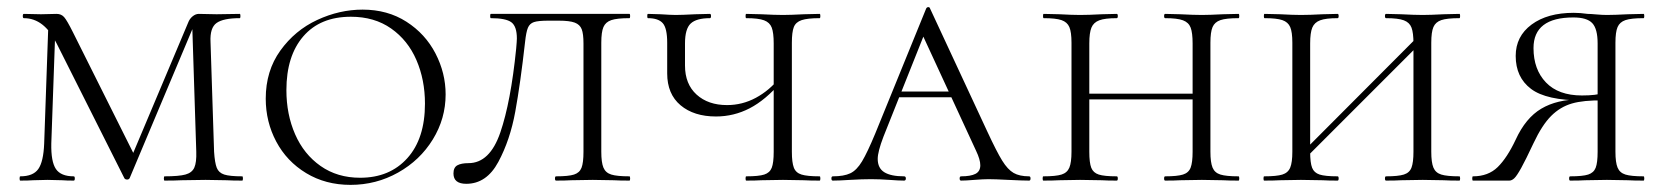

<svg xmlns="http://www.w3.org/2000/svg" viewBox="-20 -507 4670 539"><path d="M116 -446 136 -443 124 -104Q123 -53 137 -32.5Q151 -12 187 -12Q190 -12 190 -6Q190 0 187 0Q166 0 155 -1L113 -2L73 -1Q60 0 37 0Q35 0 35 -6Q35 -12 37 -12Q73 -12 87.5 -32.5Q102 -53 104 -104ZM660 0Q632 0 616 -1L557 -2L489 -1Q472 0 442 0Q440 0 440 -6Q440 -12 442 -12Q482 -12 500.5 -17Q519 -22 525.5 -36.5Q532 -51 531 -81L519 -456H533L344 -7Q342 -3 337 -3Q331 -3 329 -7L139 -385Q104 -456 47 -456Q44 -456 44 -462Q44 -468 47 -468L95 -467L139 -468Q152 -468 160 -459Q168 -450 185 -416L359 -68L336 -35L508 -443Q512 -454 520.5 -461Q529 -468 538 -468L588 -467L653 -468Q655 -468 655 -462Q655 -456 653 -456Q607 -456 588 -442.5Q569 -429 571 -389L581 -81Q583 -50 588.5 -36Q594 -22 609.5 -17Q625 -12 660 -12Q662 -12 662 -6Q662 0 660 0Z M726 -230Q726 -308 767 -365Q808 -422 870.5 -451Q933 -480 998 -480Q1068 -480 1121 -446Q1174 -412 1202.5 -357Q1231 -302 1231 -242Q1231 -174 1195 -115.5Q1159 -57 1097.5 -22.5Q1036 12 964 12Q894 12 839.5 -21Q785 -54 755.5 -109.5Q726 -165 726 -230ZM1173 -216Q1173 -283 1149 -338.5Q1125 -394 1078 -427Q1031 -460 965 -460Q879 -460 831.5 -405Q784 -350 784 -254Q784 -186 808.5 -130Q833 -74 880 -41Q927 -8 991 -8Q1074 -8 1123.5 -63Q1173 -118 1173 -216Z M1454 -389Q1441 -273 1426.5 -193.5Q1412 -114 1379 -52.5Q1346 9 1289 9Q1253 9 1253 -20Q1253 -37 1264 -43Q1275 -49 1295 -49Q1355 -49 1384.5 -135Q1414 -221 1429 -370Q1431 -392 1431 -399Q1431 -433 1415.5 -444.5Q1400 -456 1358 -456Q1356 -456 1356 -462Q1356 -468 1358 -468H1747Q1749 -468 1749 -462Q1749 -456 1747 -456Q1712 -456 1696 -450.5Q1680 -445 1674 -431Q1668 -417 1668 -387V-81Q1668 -51 1674 -36.5Q1680 -22 1696 -17Q1712 -12 1747 -12Q1749 -12 1749 -6Q1749 0 1747 0Q1719 0 1703 -1L1644 -2L1583 -1Q1568 0 1541 0Q1538 0 1538 -6Q1538 -12 1541 -12Q1576 -12 1591.5 -17Q1607 -22 1612.5 -36Q1618 -50 1618 -81V-385Q1618 -412 1613 -425Q1608 -438 1593.5 -443.5Q1579 -449 1548 -449H1520Q1491 -449 1479 -445Q1467 -441 1462 -429Q1457 -417 1454 -389Z M1853 -301V-387Q1853 -428 1840.5 -442Q1828 -456 1799 -456Q1797 -456 1797 -462Q1797 -468 1799 -468L1834 -467Q1864 -465 1877 -465Q1894 -465 1932 -467L1973 -468Q1976 -468 1976 -462Q1976 -456 1973 -456Q1935 -456 1919 -441Q1903 -426 1903 -385V-323Q1903 -271 1935.5 -241.5Q1968 -212 2021 -212Q2064 -212 2102 -232.5Q2140 -253 2169 -289L2173 -277Q2129 -226 2084.5 -203Q2040 -180 1990 -180Q1928 -180 1890.5 -211.5Q1853 -243 1853 -301ZM2075 -12Q2110 -12 2125.5 -17Q2141 -22 2146.5 -36Q2152 -50 2152 -81V-385Q2152 -415 2146.5 -429.5Q2141 -444 2125 -450Q2109 -456 2075 -456Q2073 -456 2073 -462Q2073 -468 2075 -468L2117 -467Q2155 -465 2178 -465Q2199 -465 2237 -467L2281 -468Q2283 -468 2283 -462Q2283 -456 2281 -456Q2247 -456 2230.5 -450.5Q2214 -445 2208.5 -431Q2203 -417 2203 -387V-81Q2203 -51 2208.5 -36.5Q2214 -22 2230 -17Q2246 -12 2281 -12Q2283 -12 2283 -6Q2283 0 2281 0Q2253 0 2237 -1L2178 -2L2117 -1Q2102 0 2075 0Q2073 0 2073 -6Q2073 -12 2075 -12Z M2504 -250H2686L2693 -234H2488ZM2869 0Q2851 0 2811 -2Q2773 -4 2755 -4Q2741 -4 2715 -2Q2691 0 2678 0Q2674 0 2674 -6Q2674 -12 2678 -12Q2705 -12 2718.5 -19Q2732 -26 2732 -43Q2732 -59 2720 -84L2562 -426L2584 -434L2460 -123Q2444 -81 2444 -61Q2444 -35 2462.5 -23.5Q2481 -12 2518 -12Q2523 -12 2523 -6Q2523 0 2518 0Q2503 0 2477 -2Q2449 -4 2425 -4Q2400 -4 2366 -2Q2336 0 2318 0Q2314 0 2314 -6Q2314 -12 2318 -12Q2349 -12 2367 -20.5Q2385 -29 2400 -54Q2415 -79 2437 -132L2580 -483Q2582 -487 2586 -487Q2590 -487 2591 -483L2752 -137Q2778 -81 2793.5 -56Q2809 -31 2825.5 -21.5Q2842 -12 2869 -12Q2873 -12 2873 -6Q2873 0 2869 0Z M3251 -456Q3248 -456 3248 -462Q3248 -468 3251 -468L3293 -467Q3331 -465 3354 -465Q3375 -465 3413 -467L3457 -468Q3459 -468 3459 -462Q3459 -456 3457 -456Q3422 -456 3406 -450.5Q3390 -445 3384 -431Q3378 -417 3378 -387V-81Q3378 -51 3384 -36.5Q3390 -22 3406 -17Q3422 -12 3457 -12Q3459 -12 3459 -6Q3459 0 3457 0Q3429 0 3413 -1L3354 -2L3293 -1Q3278 0 3251 0Q3248 0 3248 -6Q3248 -12 3251 -12Q3285 -12 3301 -17Q3317 -22 3322.5 -36.5Q3328 -51 3328 -81V-385Q3328 -415 3322.5 -429.5Q3317 -444 3301 -450Q3285 -456 3251 -456ZM3010 -244H3349V-228H3010ZM2910 -456Q2908 -456 2908 -462Q2908 -468 2910 -468L2954 -467Q2990 -465 3012 -465Q3037 -465 3073 -467L3115 -468Q3118 -468 3118 -462Q3118 -456 3115 -456Q3082 -456 3066 -450Q3050 -444 3044 -429.5Q3038 -415 3038 -385V-81Q3038 -50 3043.5 -36Q3049 -22 3064.5 -17Q3080 -12 3115 -12Q3118 -12 3118 -6Q3118 0 3115 0Q3088 0 3073 -1L3012 -2L2953 -1Q2937 0 2909 0Q2907 0 2907 -6Q2907 -12 2909 -12Q2944 -12 2960 -17Q2976 -22 2982 -36.5Q2988 -51 2988 -81V-387Q2988 -417 2982 -431Q2976 -445 2960 -450.5Q2944 -456 2910 -456Z M3871 -456Q3868 -456 3868 -462Q3868 -468 3871 -468L3913 -467Q3951 -465 3974 -465Q3995 -465 4033 -467L4077 -468Q4079 -468 4079 -462Q4079 -456 4077 -456Q4042 -456 4026 -450.5Q4010 -445 4004 -431Q3998 -417 3998 -387V-81Q3998 -51 4004 -36.5Q4010 -22 4026 -17Q4042 -12 4077 -12Q4079 -12 4079 -6Q4079 0 4077 0Q4049 0 4033 -1L3974 -2L3913 -1Q3898 0 3871 0Q3868 0 3868 -6Q3868 -12 3871 -12Q3905 -12 3921 -17Q3937 -22 3942.5 -36.5Q3948 -51 3948 -81V-385Q3948 -415 3942.5 -429.5Q3937 -444 3921 -450Q3905 -456 3871 -456ZM3622 -65 3969 -413 3982 -400 3635 -53ZM3530 -456Q3528 -456 3528 -462Q3528 -468 3530 -468L3574 -467Q3610 -465 3632 -465Q3657 -465 3693 -467L3735 -468Q3738 -468 3738 -462Q3738 -456 3735 -456Q3702 -456 3686 -450Q3670 -444 3664 -429.5Q3658 -415 3658 -385V-81Q3658 -50 3663.5 -36Q3669 -22 3684.5 -17Q3700 -12 3735 -12Q3738 -12 3738 -6Q3738 0 3735 0Q3708 0 3693 -1L3632 -2L3573 -1Q3557 0 3529 0Q3527 0 3527 -6Q3527 -12 3529 -12Q3564 -12 3580 -17Q3596 -22 3602 -36.5Q3608 -51 3608 -81V-387Q3608 -417 3602 -431Q3596 -445 3580 -450.5Q3564 -456 3530 -456Z M4115 -12Q4158 -12 4184.5 -38Q4211 -64 4235 -115Q4263 -176 4307 -202Q4351 -228 4416 -228L4423 -225Q4321 -225 4278 -257.5Q4235 -290 4235 -350Q4235 -405 4279.5 -438Q4324 -471 4398 -471Q4416 -471 4437 -468Q4445 -468 4461.5 -466.5Q4478 -465 4491 -465Q4512 -465 4550 -467L4594 -468Q4596 -468 4596 -462Q4596 -456 4594 -456Q4559 -456 4543 -450.5Q4527 -445 4521 -431Q4515 -417 4515 -387V-81Q4515 -51 4521 -36.5Q4527 -22 4543 -17Q4559 -12 4594 -12Q4596 -12 4596 -6Q4596 0 4594 0Q4566 0 4550 -1L4491 -2L4430 -1Q4415 0 4388 0Q4385 0 4385 -6Q4385 -12 4388 -12Q4423 -12 4438.5 -17Q4454 -22 4459.5 -36Q4465 -50 4465 -81V-385Q4465 -426 4450 -442Q4435 -458 4397 -458Q4285 -458 4285 -372Q4285 -312 4320 -275.5Q4355 -239 4421 -239Q4461 -239 4481 -246L4479 -225Q4426 -226 4393 -216.5Q4360 -207 4334.5 -181.5Q4309 -156 4285 -105Q4263 -58 4250.5 -35.5Q4238 -13 4231 -6.5Q4224 0 4217 0H4115Q4113 0 4113 -6Q4113 -12 4115 -12Z"/></svg>

Font: Cormorant SC Light
Style: Regular
Weight: 300
Designer: Christian Thalmann (Catharsis Fonts)
Foundry: Catharsis Fonts
Version: Version 4.000